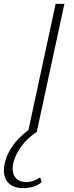

<svg xmlns="http://www.w3.org/2000/svg" viewBox="-61 -678 381 987"><path d="M145 234 154 259Q132 275 109 282Q86 289 58 289Q11 289 -15 265Q-41 241 -41 198Q-41 179 -37 163Q-28 119 2.5 74Q33 29 85 -9L225 -658H270L128 0Q78 33 47.5 76Q17 119 7 162Q4 176 4 189Q4 221 22 239.5Q40 258 74 258Q111 258 145 234Z"/></svg>

Font: Ysabeau Light
Style: Italic
Weight: 300
Italic angle: -12°
Designer: Christian Thalmann (Catharsis Fonts)
Version: Version 0.003